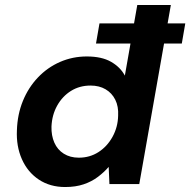

<svg xmlns="http://www.w3.org/2000/svg" viewBox="-20 -740 765 772"><path d="M366 -565 380 -646H725L711 -565ZM242 12Q181 12 136 -18Q91 -48 68 -100Q45 -152 48 -216Q50 -280 72 -334Q94 -388 132.5 -428.5Q171 -469 221.5 -491Q272 -513 329 -513Q389 -513 426.5 -491.5Q464 -470 482 -436L532 -720H667L540 0H420L417 -69Q399 -48 374 -29Q349 -10 316.5 1Q284 12 242 12ZM297 -106Q341 -106 376 -128.5Q411 -151 432.5 -190Q454 -229 455 -275Q457 -312 443.5 -339Q430 -366 404.5 -381Q379 -396 344 -396Q300 -396 265.5 -374.5Q231 -353 210 -315.5Q189 -278 187 -231Q186 -195 198.5 -166.5Q211 -138 236.5 -122Q262 -106 297 -106Z"/></svg>

Font: DM Sans 17pt
Style: Bold Italic
Weight: 700
Italic angle: -10°
Version: Version 4.004;gftools[0.9.30]